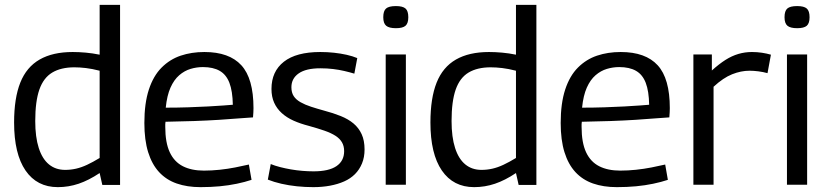

<svg xmlns="http://www.w3.org/2000/svg" viewBox="-20 -760 3404 790"><path d="M401 1 390 -48Q345 -18 303.5 -4Q262 10 218 10Q132 10 85 -58.5Q38 -127 38 -256Q38 -356 63.5 -420Q89 -484 143 -515Q197 -546 279 -546Q304 -546 332.5 -543.5Q361 -541 390 -535V-740H474V1ZM390 -110V-469Q359 -477 333.5 -480Q308 -483 286 -483Q231 -483 195 -461.5Q159 -440 142 -391.5Q125 -343 125 -262Q125 -196 139.5 -151Q154 -106 181.5 -83.5Q209 -61 248 -61Q271 -61 293 -66Q315 -71 338.5 -82Q362 -93 390 -110Z M805 10Q750 10 707 -5Q664 -20 634.5 -52Q605 -84 589.5 -134Q574 -184 574 -254Q574 -335 592.5 -391.5Q611 -448 645 -482Q679 -516 723.5 -531Q768 -546 821 -546Q923 -546 973 -491.5Q1023 -437 1023 -315Q1023 -309 1022.5 -298Q1022 -287 1021 -277Q1000 -276 964.5 -273Q929 -270 882 -267Q835 -264 779 -262Q723 -260 661 -259Q660 -254 660 -249Q660 -244 660 -238Q660 -173 678.5 -133.5Q697 -94 732.5 -76Q768 -58 819 -58Q851 -58 884 -61.5Q917 -65 947.5 -71Q978 -77 1004 -83L1015 -20Q988 -11 954.5 -4Q921 3 884 6.5Q847 10 805 10ZM662 -317Q710 -317 754.5 -318.5Q799 -320 836.5 -322Q874 -324 900 -326Q926 -328 938 -329Q937 -385 924 -419Q911 -453 884 -468.5Q857 -484 815 -484Q789 -484 764 -476.5Q739 -469 717.5 -450.5Q696 -432 681.5 -399.5Q667 -367 662 -317Z M1082 -21 1094 -85Q1111 -78 1132.5 -72.5Q1154 -67 1177 -63Q1200 -59 1224 -57Q1248 -55 1270 -55Q1333 -55 1364.5 -76.5Q1396 -98 1396 -138Q1396 -159 1387 -174.5Q1378 -190 1360 -201.5Q1342 -213 1314.5 -222.5Q1287 -232 1251 -242Q1216 -251 1188 -263.5Q1160 -276 1139.5 -294.5Q1119 -313 1108 -337.5Q1097 -362 1097 -394Q1097 -466 1148 -506Q1199 -546 1298 -546Q1327 -546 1354.5 -543Q1382 -540 1406.5 -534.5Q1431 -529 1450 -521L1438 -457Q1418 -463 1396.5 -468Q1375 -473 1350.5 -476Q1326 -479 1298 -479Q1239 -479 1209 -458Q1179 -437 1179 -401Q1179 -379 1188.5 -364.5Q1198 -350 1216.5 -339.5Q1235 -329 1259.5 -321Q1284 -313 1313 -305Q1351 -295 1382 -282.5Q1413 -270 1434.5 -252Q1456 -234 1468 -208Q1480 -182 1480 -145Q1480 -113 1469.5 -87.5Q1459 -62 1440.5 -43.5Q1422 -25 1396 -13.5Q1370 -2 1338 4Q1306 10 1269 10Q1235 10 1201.5 6.5Q1168 3 1137.5 -4Q1107 -11 1082 -21Z M1609 -644Q1581 -644 1569 -654Q1557 -664 1557 -689Q1557 -715 1568.5 -725Q1580 -735 1609 -735Q1637 -735 1648.5 -725Q1660 -715 1660 -689Q1660 -664 1648.5 -654Q1637 -644 1609 -644ZM1567 0V-536H1650V0Z M2114 1 2103 -48Q2058 -18 2016.5 -4Q1975 10 1931 10Q1845 10 1798 -58.5Q1751 -127 1751 -256Q1751 -356 1776.5 -420Q1802 -484 1856 -515Q1910 -546 1992 -546Q2017 -546 2045.5 -543.5Q2074 -541 2103 -535V-740H2187V1ZM2103 -110V-469Q2072 -477 2046.5 -480Q2021 -483 1999 -483Q1944 -483 1908 -461.5Q1872 -440 1855 -391.5Q1838 -343 1838 -262Q1838 -196 1852.5 -151Q1867 -106 1894.5 -83.5Q1922 -61 1961 -61Q1984 -61 2006 -66Q2028 -71 2051.5 -82Q2075 -93 2103 -110Z M2518 10Q2463 10 2420 -5Q2377 -20 2347.5 -52Q2318 -84 2302.5 -134Q2287 -184 2287 -254Q2287 -335 2305.5 -391.5Q2324 -448 2358 -482Q2392 -516 2436.5 -531Q2481 -546 2534 -546Q2636 -546 2686 -491.5Q2736 -437 2736 -315Q2736 -309 2735.5 -298Q2735 -287 2734 -277Q2713 -276 2677.5 -273Q2642 -270 2595 -267Q2548 -264 2492 -262Q2436 -260 2374 -259Q2373 -254 2373 -249Q2373 -244 2373 -238Q2373 -173 2391.5 -133.5Q2410 -94 2445.5 -76Q2481 -58 2532 -58Q2564 -58 2597 -61.5Q2630 -65 2660.5 -71Q2691 -77 2717 -83L2728 -20Q2701 -11 2667.5 -4Q2634 3 2597 6.5Q2560 10 2518 10ZM2375 -317Q2423 -317 2467.5 -318.5Q2512 -320 2549.5 -322Q2587 -324 2613 -326Q2639 -328 2651 -329Q2650 -385 2637 -419Q2624 -453 2597 -468.5Q2570 -484 2528 -484Q2502 -484 2477 -476.5Q2452 -469 2430.5 -450.5Q2409 -432 2394.5 -399.5Q2380 -367 2375 -317Z M2909 -536V-470Q2939 -497 2965 -513.5Q2991 -530 3018 -538Q3045 -546 3074 -546Q3095 -546 3115 -543Q3135 -540 3152 -535L3138 -459Q3120 -464 3100.5 -466.5Q3081 -469 3064 -469Q3029 -469 2992.5 -454.5Q2956 -440 2916 -403V0H2833V-536Z M3260 -644Q3232 -644 3220 -654Q3208 -664 3208 -689Q3208 -715 3219.5 -725Q3231 -735 3260 -735Q3288 -735 3299.5 -725Q3311 -715 3311 -689Q3311 -664 3299.5 -654Q3288 -644 3260 -644ZM3218 0V-536H3301V0Z"/></svg>

Font: Georama ExtraCondensed Thin
Style: Regular
Weight: 400
Version: Version 1.001